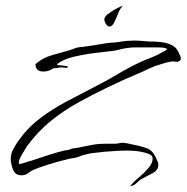

<svg xmlns="http://www.w3.org/2000/svg" viewBox="-20 -573 627 644"><path d="M418 51V48H419Q429 36 446.5 21.5Q464 7 478 -9.5Q492 -26 492 -42Q492 -51 480.5 -56Q469 -61 453 -64Q437 -67 422 -67.5Q407 -68 400 -68Q391 -68 372 -67Q353 -66 331 -64Q309 -62 290.5 -59.5Q272 -57 265 -54Q259 -53 253.5 -51Q248 -49 243 -47Q236 -44 227.5 -43Q219 -42 211 -40Q195 -36 179.5 -32Q164 -28 148 -23Q136 -19 123.5 -15Q111 -11 99 -6Q87 -2 76.5 6.5Q66 15 52 15Q31 15 23.5 -4.5Q16 -24 16 -40Q16 -58 25 -74Q34 -90 44 -104Q75 -147 116 -177.5Q157 -208 203 -232.5Q249 -257 294 -280Q334 -300 372.5 -323Q411 -346 451 -365Q469 -373 487.5 -380Q506 -387 523 -397Q526 -399 533 -402.5Q540 -406 541 -409H540Q533 -413 524.5 -413.5Q516 -414 508 -414H468Q452 -414 435.5 -414Q419 -414 407 -412Q397 -411 386 -408Q375 -405 364 -403Q339 -400 301 -395.5Q263 -391 227 -382.5Q191 -374 172 -358V-355L207 -351V-347H205V-345L197 -346Q187 -348 177.5 -346Q168 -344 159 -344Q143 -333 126 -333Q99 -333 99 -358Q125 -380 154.5 -388Q184 -396 215 -405Q221 -407 228.5 -410Q236 -413 241 -414Q261 -416 280.5 -419Q300 -422 319 -425Q330 -427 336 -428Q342 -429 354 -430Q368 -430 383 -433Q395 -435 407.5 -436Q420 -437 432 -437Q443 -437 454.5 -436Q466 -435 477 -434Q498 -434 518.5 -432Q539 -430 556.5 -421.5Q574 -413 582 -391Q584 -388 585.5 -382.5Q587 -377 587 -375Q587 -373 586 -373Q580 -364 570 -366Q560 -368 552 -366Q539 -364 525.5 -359.5Q512 -355 499 -351Q489 -347 479 -342.5Q469 -338 459 -333Q430 -321 401 -308Q372 -295 343 -281Q289 -255 240.5 -228Q192 -201 149.5 -166.5Q107 -132 70 -82Q65 -74 54 -55.5Q43 -37 43 -28Q43 -23 45 -23Q51 -23 63.5 -27.5Q76 -32 82 -33Q95 -37 121.5 -46Q148 -55 174 -62.5Q200 -70 211 -70Q219 -75 227 -75.5Q235 -76 243 -78Q266 -83 288.5 -87Q311 -91 335 -91H356Q361 -91 366.5 -91Q372 -91 377 -92Q380 -93 383 -93.5Q386 -94 390 -94Q399 -94 408 -92Q417 -90 426 -88Q457 -82 475.5 -74.5Q494 -67 507 -35Q509 -31 510 -27.5Q511 -24 511 -20Q511 -2 491.5 8Q472 18 459 25Q449 30 439 40Q429 50 418 51ZM346 -484Q341 -484 335.5 -492.5Q330 -501 330 -508Q330 -513 335 -519.5Q340 -526 345 -527Q349 -532 363 -540Q377 -548 387 -552Q394 -554 390 -551L387 -548L383 -542Q378 -534 373 -520Q368 -507 362 -495.5Q356 -484 346 -484Z"/></svg>

Font: Qwitcher Grypen
Style: Regular
Weight: 400
Designer: Robert E. Leuschke
Foundry: Robert E. Leuschke
Version: Version 1.100; ttfautohint (v1.8.3)